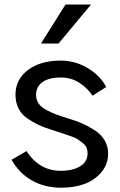

<svg xmlns="http://www.w3.org/2000/svg" viewBox="-20 -829 540 866"><path d="M32.2 -108.4 99.6 -147.5Q157.2 -58.6 253.9 -58.6Q308.6 -58.6 341.8 -79.1Q375 -99.6 375 -136.7Q375 -150.4 370.6 -162.1Q366.2 -173.8 353 -184.1Q339.8 -194.3 330.6 -200.7Q321.3 -207 296.4 -215.8Q271.5 -224.6 259.3 -228.5Q247.1 -232.4 213.9 -243.2Q178.7 -253.9 154.8 -265.1Q130.9 -276.4 104 -294.4Q77.1 -312.5 63.5 -339.8Q49.8 -367.2 49.8 -402.3Q49.8 -470.7 106 -513.2Q162.1 -555.7 253.9 -555.7Q320.3 -555.7 377 -521Q433.6 -486.3 459 -436.5L397.5 -397.5Q375 -431.6 337.9 -455.6Q300.8 -479.5 254.9 -479.5Q200.2 -479.5 171.4 -458.5Q142.6 -437.5 142.6 -401.4Q142.6 -379.9 153.8 -362.8Q165 -345.7 190.4 -332.5Q215.8 -319.3 233.9 -312.5Q252 -305.7 287.1 -294.9Q323.2 -284.2 350.1 -272.5Q377 -260.7 406.2 -242.2Q435.5 -223.6 451.7 -196.3Q467.8 -168.9 467.8 -135.7Q467.8 -71.3 411.1 -26.9Q354.5 17.6 254.9 17.6Q180.7 17.6 123 -15.6Q65.4 -48.8 32.2 -108.4ZM165 -632.8 275.4 -808.6H390.6L244.1 -632.8Z"/></svg>

Font: Gothic A1 Medium
Style: Regular
Weight: 500
Designer: HanYang I&C Co.,Ltd.
Foundry: HanYang I&C Co.,Ltd.
Version: Version 2.50